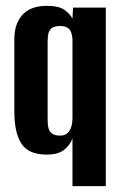

<svg xmlns="http://www.w3.org/2000/svg" viewBox="-20 -521 420 657"><path d="M228 116V-47Q220 -25 199.5 -8.5Q179 8 140 8Q115 8 94.5 1.5Q74 -5 59.5 -21.5Q45 -38 37 -67.5Q29 -97 29 -144V-385Q29 -418 38 -440Q47 -462 62 -475.5Q77 -489 96.5 -495Q116 -501 139 -501Q182 -501 201 -487Q220 -473 228 -457L230 -495H342V116ZM186 -57Q199 -57 207.5 -63Q216 -69 220.5 -78.5Q225 -88 226.5 -98.5Q228 -109 228 -118V-383Q228 -390 226.5 -399Q225 -408 221 -415.5Q217 -423 208.5 -427.5Q200 -432 186 -432Q171 -432 162.5 -428Q154 -424 149.5 -416Q145 -408 144 -397Q143 -386 143 -373V-116Q143 -103 144 -92.5Q145 -82 149.5 -74Q154 -66 162.5 -61.5Q171 -57 186 -57Z"/></svg>

Font: Alumni Sans
Style: Bold
Weight: 700
Designer: Robert E. Leuschke
Foundry: Robert E. Leuschke
Version: Version 1.018